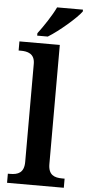

<svg xmlns="http://www.w3.org/2000/svg" viewBox="-63 -994 466 1028"><g transform="rotate(5 170.0 -479.5)"><path d="M108 -812V-799H165C224 -835 315 -914 340 -949V-959H201C180 -914 137 -850 108 -812ZM16 0H321V-49H308C266 -49 233 -61 233 -120V-760H16V-711H28C62 -711 103 -703 103 -647V-120C103 -61 70 -49 28 -49H16Z"/></g></svg>

Font: Noto Serif Sinhala SemiBold
Style: Regular
Weight: 600
Designer: Jelle Bosma - Monotype Design Team
Foundry: Monotype Imaging Inc.
Version: Version 2.007